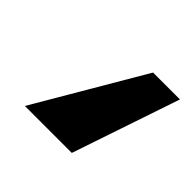

<svg xmlns="http://www.w3.org/2000/svg" viewBox="-82 -374 467 467"><g transform="rotate(45 151.0 -141.0)"><path d="M46.5 -1.5H208L302 -279.5H209.5Z"/></g></svg>

Font: HK Grotesk ExtraBold
Style: Italic
Weight: 800
Italic angle: -16°
Designer: Alfredo Marco Pradil
Foundry: Hanken Design Co.
Version: Version 3.001;FEAKit 1.0